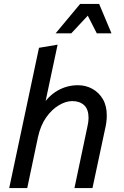

<svg xmlns="http://www.w3.org/2000/svg" viewBox="-20 -960 634 980"><path d="M27 0 179 -716 274 -732 204 -403 193 -416Q225 -469 273 -497Q321 -525 378 -525Q418 -525 451.5 -506.5Q485 -488 505 -454Q525 -420 525 -371Q525 -363 524.5 -353.5Q524 -344 522.5 -334Q521 -324 519 -314L452 0H360L426 -313Q429 -326 430.5 -337Q432 -348 432 -358Q432 -402 409.5 -423Q387 -444 349 -444Q316 -444 280 -422.5Q244 -401 215.5 -360.5Q187 -320 174 -261L119 0ZM264 -790 389 -940H486L549 -790H474L428 -880L344 -790Z"/></svg>

Font: Radio Canada
Style: Italic
Weight: 400
Italic angle: -12°
Designer: Charles Daoud, Etienne Aubert Bonn, Alexandre Saumier Demers, Jacques Le Bailly
Foundry: Radio-Canada
Version: Version 2.104;gftools[0.9.28.dev5+ged2979d]